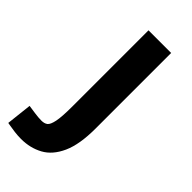

<svg xmlns="http://www.w3.org/2000/svg" viewBox="-244 -754 821 821"><g transform="rotate(45 166.5 -344.0)"><path d="M70 13Q50 13 30.5 10.5Q11 8 -2.5 5.5Q-16 3 -17 3L-4 -113Q10 -111 34 -107.5Q58 -104 76 -104Q94 -104 104.5 -112Q115 -120 121 -149Q127 -178 127 -239V-701H264V-244Q264 -148 238.5 -91.5Q213 -35 169 -11Q125 13 70 13Z"/></g></svg>

Font: Ruda ExtraBold
Style: Regular
Weight: 800
Designer: Mariela Monsalve and Angelina Sanchez
Foundry: Mariela Monsalve and Angelina Sanchez
Version: Version 2.000